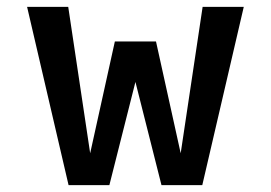

<svg xmlns="http://www.w3.org/2000/svg" viewBox="-20 -540 790 560"><path d="M180 0 59 -520H179L243 -93L315 -419H435L507 -93L571 -520H691L570 0H451L375 -301L299 0Z"/></svg>

Font: Iosevka Plex Etoile
Style: Bold
Weight: 700
Designer: Belleve Invis
Foundry: Belleve Invis
Version: Version 25.1.1; ttfautohint (v1.8.4)